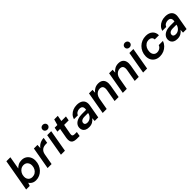

<svg xmlns="http://www.w3.org/2000/svg" viewBox="436 -2390 4071 4071"><g transform="rotate(-45 2471.5 -355.0)"><path d="M309 12Q272 12 241 0.5Q210 -11 188.5 -30Q167 -49 155 -71L129 0H22L149 -720H269L219 -433Q248 -465 291.5 -488Q335 -511 395 -511Q457 -511 502.5 -482Q548 -453 572.5 -403.5Q597 -354 596 -291Q595 -228 572.5 -173Q550 -118 511 -76.5Q472 -35 420.5 -11.5Q369 12 309 12ZM304 -92Q352 -92 389.5 -115.5Q427 -139 449 -180.5Q471 -222 472 -273Q473 -311 458 -341.5Q443 -372 416 -389.5Q389 -407 351 -407Q303 -407 265.5 -382.5Q228 -358 205.5 -316.5Q183 -275 182 -223Q181 -184 196 -154.5Q211 -125 238.5 -108.5Q266 -92 304 -92Z M665 0 753 -499H860L856 -409Q879 -441 910 -463.5Q941 -486 979 -498.5Q1017 -511 1059 -511L1037 -385H1001Q969 -385 941 -378Q913 -371 890 -354.5Q867 -338 851 -311Q835 -284 828 -244L785 0Z M1065 0 1152 -499H1272L1185 0ZM1240 -579Q1206 -579 1185 -599.5Q1164 -620 1164 -650Q1164 -681 1185 -701.5Q1206 -722 1240 -722Q1272 -722 1294 -701.5Q1316 -681 1316 -650Q1316 -620 1294 -599.5Q1272 -579 1240 -579Z M1539 0Q1482 0 1447 -18.5Q1412 -37 1400.5 -75Q1389 -113 1398 -170L1439 -399H1358L1376 -499H1457L1494 -630H1601L1577 -499H1714L1696 -399H1560L1518 -170Q1512 -131 1527 -116.5Q1542 -102 1577 -102H1644L1626 0Z M1904 12Q1847 12 1811.5 -6Q1776 -24 1759 -55Q1742 -86 1743 -123Q1744 -176 1774.5 -214.5Q1805 -253 1860 -274.5Q1915 -296 1989 -296H2116Q2123 -336 2115.5 -361.5Q2108 -387 2087.5 -400Q2067 -413 2031 -413Q1991 -413 1957.5 -393.5Q1924 -374 1910 -337H1792Q1808 -391 1845 -430Q1882 -469 1934.5 -490Q1987 -511 2048 -511Q2118 -511 2164.5 -486.5Q2211 -462 2230 -416.5Q2249 -371 2238 -308L2184 0H2077L2082 -79Q2068 -60 2050 -43Q2032 -26 2009.5 -13.5Q1987 -1 1961 5.5Q1935 12 1904 12ZM1947 -83Q1975 -83 2001 -93.5Q2027 -104 2047 -123Q2067 -142 2080.5 -166Q2094 -190 2097 -216L2098 -218H1988Q1953 -218 1927 -208.5Q1901 -199 1887 -181Q1873 -163 1873 -139Q1872 -111 1892 -97Q1912 -83 1947 -83Z M2317 0 2405 -499H2511L2507 -417Q2537 -460 2584.5 -485.5Q2632 -511 2690 -511Q2754 -511 2792.5 -483Q2831 -455 2844 -405Q2857 -355 2845 -287L2795 0H2675L2723 -275Q2734 -339 2714 -374.5Q2694 -410 2636 -410Q2600 -410 2568.5 -392.5Q2537 -375 2515 -343.5Q2493 -312 2484 -266L2437 0Z M2920 0 3008 -499H3114L3110 -417Q3140 -460 3187.5 -485.5Q3235 -511 3293 -511Q3357 -511 3395.5 -483Q3434 -455 3447 -405Q3460 -355 3448 -287L3398 0H3278L3326 -275Q3337 -339 3317 -374.5Q3297 -410 3239 -410Q3203 -410 3171.5 -392.5Q3140 -375 3118 -343.5Q3096 -312 3087 -266L3040 0Z M3529 0 3616 -499H3736L3649 0ZM3704 -579Q3670 -579 3649 -599.5Q3628 -620 3628 -650Q3628 -681 3649 -701.5Q3670 -722 3704 -722Q3736 -722 3758 -701.5Q3780 -681 3780 -650Q3780 -620 3758 -599.5Q3736 -579 3704 -579Z M4026 12Q3961 12 3911.5 -15.5Q3862 -43 3836 -92.5Q3810 -142 3811 -206Q3812 -271 3836 -326.5Q3860 -382 3901.5 -423.5Q3943 -465 3998 -488Q4053 -511 4118 -511Q4213 -511 4269.5 -460.5Q4326 -410 4326 -322H4200Q4199 -364 4171 -386Q4143 -408 4100 -408Q4055 -408 4018 -383.5Q3981 -359 3958.5 -316Q3936 -273 3935 -218Q3934 -188 3942 -164Q3950 -140 3964.5 -123.5Q3979 -107 3999 -98.5Q4019 -90 4044 -90Q4073 -90 4099 -100Q4125 -110 4145 -129.5Q4165 -149 4175 -177H4301Q4281 -121 4240 -78Q4199 -35 4144.5 -11.5Q4090 12 4026 12Z M4553 12Q4496 12 4460.5 -6Q4425 -24 4408 -55Q4391 -86 4392 -123Q4393 -176 4423.5 -214.5Q4454 -253 4509 -274.5Q4564 -296 4638 -296H4765Q4772 -336 4764.5 -361.5Q4757 -387 4736.5 -400Q4716 -413 4680 -413Q4640 -413 4606.5 -393.5Q4573 -374 4559 -337H4441Q4457 -391 4494 -430Q4531 -469 4583.5 -490Q4636 -511 4697 -511Q4767 -511 4813.5 -486.5Q4860 -462 4879 -416.5Q4898 -371 4887 -308L4833 0H4726L4731 -79Q4717 -60 4699 -43Q4681 -26 4658.5 -13.5Q4636 -1 4610 5.5Q4584 12 4553 12ZM4596 -83Q4624 -83 4650 -93.5Q4676 -104 4696 -123Q4716 -142 4729.5 -166Q4743 -190 4746 -216L4747 -218H4637Q4602 -218 4576 -208.5Q4550 -199 4536 -181Q4522 -163 4522 -139Q4521 -111 4541 -97Q4561 -83 4596 -83Z"/></g></svg>

Font: DM Sans 20pt SemiBold
Style: Italic
Weight: 600
Italic angle: -10°
Version: Version 4.004;gftools[0.9.30]